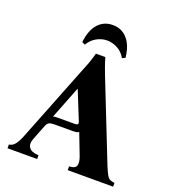

<svg xmlns="http://www.w3.org/2000/svg" viewBox="-155 -993 993 1109"><g transform="rotate(20 341.5 -438.5)"><path d="M597 -100Q611 -66 620.5 -50Q630 -34 641 -29.5Q652 -25 668 -23V0H389V-23Q429 -25 433.5 -47Q438 -69 426 -100L376 -230Q370 -225 360.5 -223.5Q351 -222 340 -222H227Q206 -222 195 -217Q184 -212 176 -192L140 -100Q127 -67 142 -46Q157 -25 201 -23V0H19V-23Q41 -25 56.5 -45.5Q72 -66 85 -100L277 -586Q288 -612 296.5 -637Q305 -662 312 -688H370Q377 -662 386 -637Q395 -612 405 -586ZM335 -265Q349 -265 353.5 -269.5Q358 -274 352 -289L283 -460H281L203 -261Q208 -264 215 -264.5Q222 -265 231 -265ZM462 -715Q443 -749 411.5 -765.5Q380 -782 348 -782Q316 -782 285 -765.5Q254 -749 234 -715L215 -724Q223 -798 258 -837.5Q293 -877 348 -877Q403 -877 438 -837.5Q473 -798 481 -724Z"/></g></svg>

Font: Bona Nova
Style: Bold
Weight: 700
Designer: Mateusz Machalski
Foundry: Capitalics
Version: Version 4.001; ttfautohint (v1.8.3)